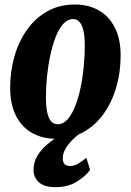

<svg xmlns="http://www.w3.org/2000/svg" viewBox="-20 -586 565 830"><path d="M304 -566.5Q362 -566.5 406.5 -541.5Q451 -516.5 476.2 -467.2Q501.5 -418 501.5 -345.5Q501.5 -273.5 482.5 -208.5Q463.5 -143.5 427.5 -93.2Q391.5 -43 339.8 -14.5Q288 14 222 14Q164 14 119.2 -11Q74.5 -36 49.2 -85Q24 -134 24 -207Q24 -279 42.8 -343.8Q61.5 -408.5 97.8 -458.8Q134 -509 185.8 -537.8Q237.5 -566.5 304 -566.5ZM295.5 -503.5Q272 -503.5 253.2 -482.5Q234.5 -461.5 220.8 -426.5Q207 -391.5 197.5 -347.2Q188 -303 183.2 -256Q178.5 -209 178.5 -165Q178.5 -128 183.8 -102Q189 -76 200 -62.5Q211 -49 230 -49Q253.5 -49 272.2 -70.2Q291 -91.5 305 -127Q319 -162.5 328.2 -206.5Q337.5 -250.5 342 -297.8Q346.5 -345 346.5 -388Q346.5 -424.5 341.5 -450Q336.5 -475.5 325.2 -489.5Q314 -503.5 295.5 -503.5ZM220 223Q170.5 223 147.8 201.5Q125 180 125 149.5Q125 115.5 141 88.5Q157 61.5 181.8 40.2Q206.5 19 234.8 2.2Q263 -14.5 287.5 -27L312 -35L347 -24.5Q316 -4 294.8 17Q273.5 38 262.8 57.8Q252 77.5 251.5 95.5Q251 117 260 124.2Q269 131.5 282.5 131.5Q302 131.5 318 121.5Q334 111.5 353.5 96L369.5 148.5Q351 174.5 313 198.8Q275 223 220 223Z"/></svg>

Font: Merriweather 24pt SemiCondensed Black
Style: Italic
Weight: 900
Width: 4
Italic angle: -7.8°
Designer: Eben Sorkin
Foundry: Eben Sorkin
Version: Version 2.101